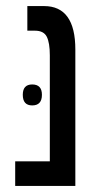

<svg xmlns="http://www.w3.org/2000/svg" viewBox="-20 -612 328 632"><path d="M228 0V-449Q228 -592 125 -592H70V-511H95Q124 -511 134 -491Q144 -471 144 -430V-81H30V0ZM86 -265Q118 -265 118 -300Q118 -334 86 -334Q55 -334 55 -300Q55 -265 86 -265Z"/></svg>

Font: Noto Sans Hebrew Extra Condensed
Style: Regular
Weight: 400
Width: 2
Designer: Monotype Design Team
Foundry: Monotype Imaging Inc.
Version: 1.000